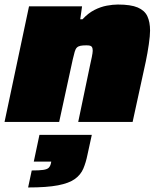

<svg xmlns="http://www.w3.org/2000/svg" viewBox="-21 -538 708 847"><path d="M-1 0 107 -510H341L333 -453H343Q368 -480 395.5 -494Q423 -508 450 -513Q477 -518 499 -518Q556 -518 586.5 -505Q617 -492 629 -466.5Q641 -441 641 -403Q641 -381 635.5 -342.5Q630 -304 622 -266L564 0H324L376 -249Q380 -266 384 -286Q388 -306 388 -314Q388 -325 385 -330Q382 -335 376 -336.5Q370 -338 360 -338Q344 -338 334 -336Q324 -334 318 -328Q312 -322 308.5 -309.5Q305 -297 300 -276L240 0ZM103 289 119 214Q152 214 169.5 211.5Q187 209 194 202Q201 195 204 181L205 175H128L153 57H384L365 144Q358 179 346.5 206Q335 233 309.5 251.5Q284 270 235 279.5Q186 289 103 289Z"/></svg>

Font: Saira Expanded Black
Style: Italic
Weight: 900
Width: 7
Italic angle: -12°
Designer: Hector Gatti with collaboration of the Omnibus-Type team
Foundry: Omnibus-Type
Version: Version 1.101